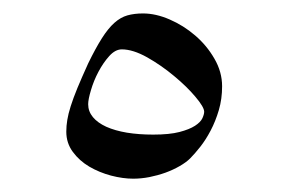

<svg xmlns="http://www.w3.org/2000/svg" viewBox="-20 -293 431 287"><path d="M312 -164.1Q312 -145 307.1 -128.4Q302.2 -111.8 294.9 -97.9Q287.6 -84 279.3 -73.5Q271 -63 264.2 -56.2Q258.3 -50.3 248.5 -44.7Q238.8 -39.1 227.3 -34.9Q215.8 -30.8 203.4 -28.3Q190.9 -25.9 179.2 -25.9Q163.6 -25.9 146 -30.5Q128.4 -35.2 113.5 -43.9Q98.6 -52.7 88.9 -65.9Q79.1 -79.1 79.1 -96.2Q79.1 -105 80.6 -113.8Q82 -122.6 85.7 -134.3Q89.4 -146 95.7 -161.4Q102.1 -176.8 111.8 -198.2Q123 -221.2 132.3 -235.8Q141.6 -250.5 150.9 -258.8Q160.2 -267.1 170.4 -270Q180.7 -272.9 193.8 -272.9Q212.9 -272.9 233.6 -263.9Q254.4 -254.9 271.7 -240Q289.1 -225.1 300.5 -205.3Q312 -185.5 312 -164.1ZM285.2 -126Q285.2 -132.8 272.2 -148.2Q259.3 -163.6 240.2 -179.4Q221.2 -195.3 200 -207.3Q178.7 -219.2 162.1 -219.2Q152.3 -219.2 143.3 -209.2Q134.3 -199.2 127.2 -185.8Q120.1 -172.4 116 -158.4Q111.8 -144.5 111.8 -137.2Q111.8 -126.5 118.9 -117.9Q126 -109.4 138.9 -103.5Q151.9 -97.7 169.7 -94.7Q187.5 -91.8 209 -91.8Q233.4 -91.8 248.3 -95.7Q263.2 -99.6 271.5 -105Q279.8 -110.4 282.5 -116.2Q285.2 -122.1 285.2 -126Z"/></svg>

Font: Scheherazade Urdu
Style: Regular
Weight: 400
Designer: SIL International
Foundry: SIL International
Version: Version 1.005 (build 117/117)